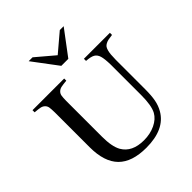

<svg xmlns="http://www.w3.org/2000/svg" viewBox="-245 -1048 1212 1212"><g transform="rotate(-45 361.0 -442.0)"><path d="M705.1 -662.1V-643.1Q683.1 -640.6 669.9 -637.9Q656.7 -635.3 645.3 -629.2Q633.8 -623 628.2 -615.2Q622.6 -607.4 618.4 -592.8Q614.3 -578.1 612.8 -560.5Q611.3 -543 610.8 -515.1V-253.9Q610.8 -195.8 603.5 -158Q596.2 -120.1 578.1 -88.9Q519 14.2 355 14.2Q227.5 14.2 165.8 -48.6Q104 -111.3 104 -241.2V-553.2Q103.5 -583 101.1 -598.1Q98.6 -613.3 88.1 -623.5Q77.6 -633.8 61.8 -637.2Q45.9 -640.6 14.2 -643.1V-662.1H296.9V-643.1Q264.6 -640.1 248.8 -636.7Q232.9 -633.3 222.2 -622.8Q211.4 -612.3 209 -597.4Q206.5 -582.5 206.1 -553.2V-232.9Q206.1 -145.5 231 -101.1Q272 -29.8 377.9 -29.8Q434.1 -29.8 479 -51.3Q523.9 -72.8 543.9 -108.9Q566.9 -151.4 566.9 -245.1V-515.1Q565.9 -568.8 558.3 -594Q550.8 -619.1 532 -629.9Q513.2 -640.6 473.1 -643.1V-662.1ZM528.3 -897.9 403.3 -731.4H340.8L215.8 -897.9H250.5L372.1 -794.9L493.7 -897.9Z"/></g></svg>

Font: Accordance
Style: Regular
Weight: 400
Version: Version 1.1 (build May 11, 2018) Miklal Software Solutions, 